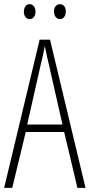

<svg xmlns="http://www.w3.org/2000/svg" viewBox="-20 -905 432 925"><path d="M353 0 289 -269H104L39 0H0L171 -714H221L392 0ZM215 -596Q209 -622 204.5 -641.5Q200 -661 196 -683Q192 -661 187.5 -641.5Q183 -622 177 -597L111 -305H281ZM95 -849Q95 -864 102.5 -874.5Q110 -885 123 -885Q135 -885 143 -875Q151 -865 151 -849Q151 -832 143 -822.5Q135 -813 123 -813Q110 -813 102.5 -823.5Q95 -834 95 -849ZM240 -850Q240 -865 248 -875Q256 -885 269 -885Q281 -885 289 -875.5Q297 -866 297 -850Q297 -833 289 -823Q281 -813 269 -813Q256 -813 248 -823.5Q240 -834 240 -850Z"/></svg>

Font: Noto Sans Devanagari ExtraCondensed ExtraLight
Style: Regular
Weight: 200
Width: 2
Designer: Jelle Bosma - Monotype Design Team
Foundry: Monotype Imaging Inc.
Version: Version 2.004; ttfautohint (v1.8.4.7-5d5b)